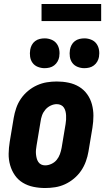

<svg xmlns="http://www.w3.org/2000/svg" viewBox="-20 -938 540 966"><path d="M207 8Q177 8 148 2Q119 -4 95 -18.5Q71 -33 55 -56Q39 -79 31 -107Q23 -135 23.5 -164.5Q24 -194 29 -225L49 -345Q53 -369 61.5 -394Q70 -419 85 -441Q100 -463 121 -480.5Q142 -498 166.5 -509Q191 -520 216 -524Q241 -528 266 -528Q296 -528 325 -522Q354 -516 378 -501.5Q402 -487 418.5 -464Q435 -441 442.5 -413Q450 -385 450 -355.5Q450 -326 445 -295L425 -175Q421 -151 412 -126Q403 -101 388 -79Q373 -57 352 -39.5Q331 -22 307 -11Q283 0 257.5 4Q232 8 207 8ZM207 -106Q223 -106 239 -113.5Q255 -121 265.5 -134Q276 -147 281.5 -162.5Q287 -178 290 -194L310 -314Q312 -325 312.5 -336Q313 -347 312.5 -357.5Q312 -368 309.5 -378Q307 -388 301.5 -396.5Q296 -405 286.5 -409.5Q277 -414 266 -414Q250 -414 234.5 -406.5Q219 -399 208 -386Q197 -373 191.5 -357.5Q186 -342 184 -326L164 -206Q162 -195 161 -184Q160 -173 161 -162.5Q162 -152 164.5 -142Q167 -132 172.5 -123.5Q178 -115 187 -110.5Q196 -106 207 -106ZM404 -595Q387 -595 370.5 -601.5Q354 -608 344 -621.5Q334 -635 331.5 -652.5Q329 -670 332 -688Q334 -700 340 -711.5Q346 -723 356.5 -731Q367 -739 379.5 -742Q392 -745 405 -745Q422 -745 438.5 -738.5Q455 -732 465 -718.5Q475 -705 478 -687.5Q481 -670 478 -652Q476 -640 469.5 -628.5Q463 -617 452.5 -609Q442 -601 429.5 -598Q417 -595 404 -595ZM204 -595Q187 -595 170.5 -601.5Q154 -608 144 -621.5Q134 -635 131.5 -652.5Q129 -670 132 -688Q134 -700 140 -711.5Q146 -723 156.5 -731Q167 -739 179.5 -742Q192 -745 205 -745Q222 -745 238.5 -738.5Q255 -732 265 -718.5Q275 -705 278 -687.5Q281 -670 278 -652Q276 -640 269.5 -628.5Q263 -617 252.5 -609Q242 -601 229.5 -598Q217 -595 204 -595ZM189 -832V-918H489V-832Z"/></svg>

Font: Iosevka Term Curly Heavy
Style: Italic
Weight: 900
Italic angle: -9°
Designer: Belleve Invis
Foundry: Belleve Invis
Version: Version 32.3.0